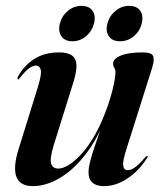

<svg xmlns="http://www.w3.org/2000/svg" viewBox="-20 -627 555 656"><path d="M483.5 -94Q485 -93.5 484.8 -91.5Q484.5 -89.5 482.5 -87Q454.5 -43 415.2 -17Q376 9 335.5 9Q309.5 9 296 -2.8Q282.5 -14.5 282.5 -38Q282.5 -54.5 288.5 -77.2Q294.5 -100 302.5 -123.8Q310.5 -147.5 317.8 -167.8Q325 -188 327 -199L330.5 -198Q303.5 -139.5 272.5 -99.8Q241.5 -60 209.8 -36Q178 -12 148.2 -1.5Q118.5 9 93.5 9Q62.5 9 47.5 -5.5Q32.5 -20 31.5 -47Q30.5 -74 41.5 -111L109.5 -330Q123 -374 119.2 -388.5Q115.5 -403 103 -403Q93 -403 80.2 -394.2Q67.5 -385.5 48.5 -361.5Q45.5 -357.5 44.2 -356.2Q43 -355 41 -355.5Q40 -356 39.8 -358.8Q39.5 -361.5 42 -366.5Q62.5 -403.5 97.5 -425.8Q132.5 -448 182.5 -448Q212 -448 226.2 -437.2Q240.5 -426.5 241.2 -405Q242 -383.5 232 -350L164 -132.5Q149.5 -85 154.8 -68Q160 -51 180 -51Q194 -51 214.2 -63Q234.5 -75 258.2 -100.8Q282 -126.5 305.5 -168.2Q329 -210 349.5 -269Q359 -297.5 364.2 -319Q369.5 -340.5 372 -355.5Q374.5 -370.5 374.5 -379.5Q374.5 -389.5 370.5 -395.2Q366.5 -401 366.5 -409.5Q366.5 -426.5 393 -437.2Q419.5 -448 467 -448Q497.5 -448 503 -435.8Q508.5 -423.5 500 -396L412 -117.5Q398.5 -76 401 -60.8Q403.5 -45.5 416.5 -45.5Q427 -45.5 440.5 -54.8Q454 -64 476 -89.5Q478 -92 480 -93Q482 -94 483.5 -94ZM227.5 -486Q201.5 -486 189.8 -503Q178 -520 184.5 -546.5Q191.5 -573 212 -590Q232.5 -607 258.5 -607Q284.5 -607 296.2 -590Q308 -573 301 -546Q294 -520 273.8 -503Q253.5 -486 227.5 -486ZM390 -486Q364 -486 352 -503Q340 -520 347 -546.5Q354 -573 374.8 -590Q395.5 -607 421 -607Q447.5 -607 459.2 -590Q471 -573 464 -546Q457.5 -520 437 -503Q416.5 -486 390 -486Z"/></svg>

Font: Fraunces 120pt SemiBold
Style: Italic
Weight: 600
Italic angle: -16°
Version: Version 1.000;[b76b70a41]